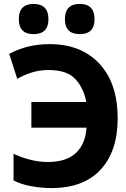

<svg xmlns="http://www.w3.org/2000/svg" viewBox="-20 -949 640 979"><path d="M242 10Q192 10 139.5 0.5Q87 -9 49 -29V-165Q89 -146 134.5 -134.5Q180 -123 224 -123Q318 -123 367 -169Q416 -215 421 -298H140V-429H420Q407 -499 364.5 -545.5Q322 -592 227 -592Q184 -592 144 -580Q104 -568 68 -547L27 -674Q118 -724 233 -724Q394 -724 487 -624Q580 -524 580 -346Q580 -178 493 -84Q406 10 242 10ZM387 -775Q462 -775 462 -851Q462 -929 387 -929Q311 -929 311 -851Q311 -775 387 -775ZM151 -775Q227 -775 227 -851Q227 -929 151 -929Q76 -929 76 -851Q76 -775 151 -775Z"/></svg>

Font: Noto Sans Mono Extra
Style: Regular
Weight: 800
Designer: Monotype Design Team
Foundry: Monotype Imaging Inc.
Version: Version 1.900